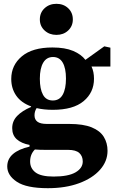

<svg xmlns="http://www.w3.org/2000/svg" viewBox="-20 -758 615 1007"><path d="M138 89Q138 125 166.5 146.5Q195 168 261 168Q338 168 376 146Q414 124 414 89Q414 61 396 44.5Q378 28 337 28H218Q202 28 188.5 27.5Q175 27 163 26Q138 51 138 89ZM257 -231Q292 -231 309 -261.5Q326 -292 326 -346Q326 -400 309 -429.5Q292 -459 258 -459Q224 -459 206.5 -429Q189 -399 189 -345Q189 -291 205.5 -261Q222 -231 257 -231ZM257 -182Q210 -182 172 -191Q161 -174 161 -153Q161 -131 176.5 -119.5Q192 -108 226 -108H343Q417 -108 461 -90Q505 -72 524.5 -40Q544 -8 544 33Q544 88 504.5 132.5Q465 177 394.5 203Q324 229 231 229Q119 229 68.5 195.5Q18 162 18 115Q18 76 48 50Q78 24 135 11V2Q92 -6 68 -27.5Q44 -49 44 -86Q44 -123 70 -150Q96 -177 143 -197V-200Q91 -219 65 -256.5Q39 -294 39 -344Q39 -416 94.5 -462.5Q150 -509 255 -509Q321 -509 363.5 -491Q406 -473 428 -444L527 -515L559 -508V-409H460Q473 -382 473 -345Q473 -273 418.5 -227.5Q364 -182 257 -182ZM276 -575Q239 -575 214 -598Q189 -621 189 -656Q189 -692 214 -715Q239 -738 276 -738Q313 -738 337.5 -715Q362 -692 362 -656Q362 -621 337.5 -598Q313 -575 276 -575Z"/></svg>

Font: Source Serif 4 SmText
Style: Bold
Weight: 700
Designer: Frank Grießhammer
Foundry: Adobe
Version: Version 4.005;hotconv 1.1.0;makeotfexe 2.6.0